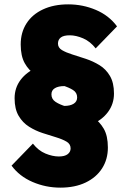

<svg xmlns="http://www.w3.org/2000/svg" viewBox="-20 -739 590 881"><path d="M282 -146 275 -253Q302 -253 318 -263Q334 -273 334 -292Q334 -314 315 -326Q296 -338 266.5 -347Q237 -356 204 -367Q171 -378 141.5 -397Q112 -416 93.5 -449Q75 -482 75 -535Q75 -590 101.5 -631.5Q128 -673 177.5 -696Q227 -719 293 -719Q360 -719 420 -693.5Q480 -668 517 -618L419 -517Q394 -549 361.5 -563Q329 -577 300 -577Q272 -577 259 -567Q246 -557 246 -539Q246 -520 264.5 -509Q283 -498 312 -489Q341 -480 374 -469Q407 -458 436.5 -440Q466 -422 484.5 -390.5Q503 -359 503 -310Q503 -262 475.5 -225Q448 -188 398.5 -167Q349 -146 282 -146ZM257 122Q190 122 129.5 96Q69 70 33 21L131 -80Q156 -48 188.5 -34.5Q221 -21 250 -21Q277 -21 290.5 -31.5Q304 -42 304 -58Q304 -78 285.5 -89Q267 -100 237.5 -109Q208 -118 175.5 -128.5Q143 -139 113.5 -157.5Q84 -176 65.5 -207.5Q47 -239 47 -288Q47 -336 74.5 -372.5Q102 -409 151.5 -430.5Q201 -452 267 -452L275 -344Q248 -344 232 -334.5Q216 -325 216 -306Q216 -284 235 -271.5Q254 -259 283 -250.5Q312 -242 345.5 -231Q379 -220 408 -200.5Q437 -181 456 -148.5Q475 -116 475 -62Q475 -8 448.5 33.5Q422 75 373 98.5Q324 122 257 122Z"/></svg>

Font: Outfit Thin ExtraBold
Style: Regular
Weight: 800
Version: Version 1.100;gftools[0.9.27]